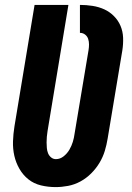

<svg xmlns="http://www.w3.org/2000/svg" viewBox="-20 -755 540 783"><path d="M207 8Q176 8 147 1Q118 -6 96 -23.5Q74 -41 59.5 -66Q45 -91 38.5 -119.5Q32 -148 33 -178.5Q34 -209 39 -240L121 -735H259L174 -221Q172 -209 171 -197.5Q170 -186 170 -174.5Q170 -163 171 -151.5Q172 -140 176 -130Q180 -120 188.5 -113Q197 -106 208 -106Q225 -106 239.5 -117.5Q254 -129 263 -144.5Q272 -160 277 -176.5Q282 -193 284 -209L341 -550Q343 -562 343 -574Q343 -586 339.5 -596.5Q336 -607 327 -614Q318 -621 306 -621V-735Q332 -735 357.5 -731Q383 -727 405 -717Q427 -707 444.5 -689.5Q462 -672 471.5 -649.5Q481 -627 482 -601.5Q483 -576 479 -550L419 -190Q415 -165 407.5 -140Q400 -115 386 -91.5Q372 -68 352 -48Q332 -28 308 -15Q284 -2 258 3Q232 8 207 8Z"/></svg>

Font: Iosevka Curly Heavy
Style: Italic
Weight: 900
Italic angle: -9°
Monospace: yes
Designer: Belleve Invis
Foundry: Belleve Invis
Version: Version 22.1.2; ttfautohint (v1.8.4)